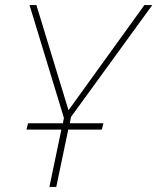

<svg xmlns="http://www.w3.org/2000/svg" viewBox="-20 -734 618 754"><path d="M174 0 221 -225H84L90 -250H227L231 -271L96 -714H123L249 -301L547 -714H578L259 -275L254 -250H386L380 -225H248L201 0Z"/></svg>

Font: Noto Sans Thin
Style: Italic
Weight: 100
Italic angle: -12°
Designer: Monotype Design Team
Foundry: Monotype Imaging Inc.
Version: Version 2.013; ttfautohint (v1.8.4.7-5d5b)